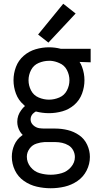

<svg xmlns="http://www.w3.org/2000/svg" viewBox="-20 -790 540 1023"><path d="M250 213Q213 213 176 204.5Q139 196 107.5 174Q76 152 59.5 117.5Q43 83 43 45Q43 12 56.5 -18.5Q70 -49 97 -68L101 -71Q92 -80 86 -90Q72 -114 72 -141Q72 -175 93 -203Q102 -216 113 -225L106 -232Q78 -256 65 -291Q52 -326 52 -362.5Q52 -399 65 -433.5Q78 -468 106 -492.5Q134 -517 169.5 -527.5Q205 -538 241 -538Q273 -538 304 -530H305H463V-458L404 -460Q412 -448 417 -434Q430 -399 430 -362.5Q430 -326 417 -291Q404 -256 376 -231.5Q348 -207 312.5 -197Q277 -187 241 -187Q206 -187 171 -196Q162 -191 154 -183Q143 -170 143 -154Q143 -136 157 -123Q171 -110 189 -107Q204 -105 220 -105H225H275Q308 -105 341 -97Q374 -89 402 -69.5Q430 -50 444.5 -18.5Q459 13 459 46Q459 84 441.5 118.5Q424 153 392.5 174.5Q361 196 324.5 204.5Q288 213 250 213ZM250 141Q280 141 309 132.5Q338 124 358.5 100Q379 76 379 47Q379 28 370 11Q361 -6 345 -15.5Q329 -25 311 -29Q293 -33 275 -33H225H224H220H217Q196 -32 175 -25Q152 -18 137.5 2Q123 22 123 45Q123 75 142.5 99.5Q162 124 191 132.5Q220 141 250 141ZM223 -33H221H220ZM241 -259Q269 -259 296 -270.5Q323 -282 336.5 -308Q350 -334 350 -362.5Q350 -391 336.5 -417Q323 -443 296 -454Q274 -464 251 -466H241Q213 -466 186 -454.5Q159 -443 145.5 -417Q132 -391 132 -362.5Q132 -334 145.5 -308Q159 -282 186 -270.5Q213 -259 241 -259ZM238 -563 183 -606 317 -770 383 -718Z"/></svg>

Font: Iosevka SS08
Style: Regular
Weight: 400
Monospace: yes
Designer: Belleve Invis
Foundry: Belleve Invis
Version: 2.1.0; ttfautohint (v1.8.2)